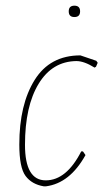

<svg xmlns="http://www.w3.org/2000/svg" viewBox="-20 -651 364 676"><path d="M222 -611Q222 -631 242 -631Q262 -631 262 -611Q262 -591 242 -591Q222 -591 222 -611ZM263 -456 319 -437 324 -430 318 -416 313 -413Q276 -436 249 -436Q164 -435 116 -356Q68 -277 68 -141Q68 -16 141 -16Q214 -16 266 -118H272L281 -105Q226 -6 142 5H134Q92 -2 70 -31.5Q48 -61 48 -142Q48 -283 102 -369.5Q156 -456 263 -456Z"/></svg>

Font: Alegreya Sans SC Thin
Style: Italic
Weight: 100
Italic angle: -7°
Designer: Juan Pablo del Peral
Foundry: Huerta Tipografica
Version: Version 2.007